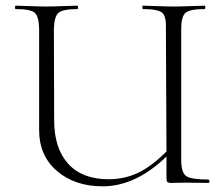

<svg xmlns="http://www.w3.org/2000/svg" viewBox="-20 -645 790 677"><path d="M715 -12Q718 -12 718.5 -6Q719 0 715 0Q701 0 674 -0.5Q647 -1 632 -1Q622 -1 606.5 -0.5Q591 0 584 0Q573 0 570 -3.5Q567 -7 567 -19V-93Q458 12 342 12Q244 12 181 -42Q118 -96 118 -186V-544Q117 -587 102.5 -600Q88 -613 35 -613Q33 -613 33 -619Q33 -625 35 -625Q47 -625 83.5 -623.5Q120 -622 142 -622Q165 -622 203 -623.5Q241 -625 253 -625Q255 -625 255 -619Q255 -613 253 -613Q201 -613 186 -599.5Q171 -586 170 -542L171 -221Q171 -122 220.5 -67.5Q270 -13 363 -13Q418 -13 465.5 -35Q513 -57 567 -111L565 -542Q567 -586 552.5 -599.5Q538 -613 484 -613Q482 -613 482 -619Q482 -625 484 -625Q496 -625 533 -623.5Q570 -622 592 -622Q614 -622 652 -623.5Q690 -625 702 -625Q704 -625 704 -619Q704 -613 702 -613Q650 -613 634.5 -600Q619 -587 619 -544V-81Q619 -37 636 -24.5Q653 -12 715 -12Z"/></svg>

Font: Cormorant Upright Light
Style: Regular
Weight: 300
Designer: Christian Thalmann (Catharsis Fonts)
Foundry: Catharsis Fonts
Version: Version 3.302;PS 003.302;hotconv 1.0.88;makeotf.lib2.5.64775